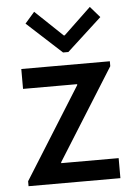

<svg xmlns="http://www.w3.org/2000/svg" viewBox="-54 -807 592 849"><g transform="rotate(-5 242.0 -383.0)"><path d="M38.1 0V-22L291.5 -426.8V-430.7H51.3V-519H444.3V-497.1L190.9 -92.8V-88.9H445.8V0ZM129.9 -766.1 251.5 -650.4H255.4L377 -766.1L419.4 -717.3L265.1 -575.7H241.7L87.4 -717.3Z"/></g></svg>

Font: Reddit Sans Medium
Style: Regular
Weight: 500
Designer: Stephen Hutchings
Foundry: Reddit
Version: Version 1.014